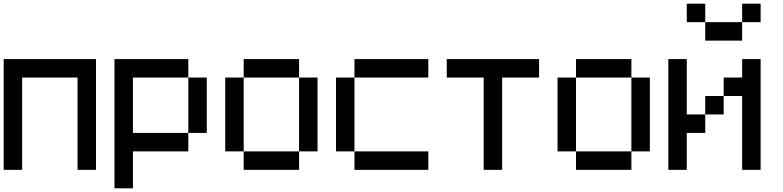

<svg xmlns="http://www.w3.org/2000/svg" viewBox="-20 -920 4240 1040"><path d="M0 0V-600H500V0H400V-500H100V0Z M600 100V-600H1000V-500H700V-200H1000V-100H700V100ZM1000 -200V-500H1100V-200Z M1200 -100V-500H1300V-100ZM1600 -100V0H1300V-100ZM1600 -500H1700V-100H1600ZM1600 -600V-500H1300V-600Z M1800 -100V-500H1900V-100ZM1900 -100H2300V0H1900ZM1900 -500V-600H2300V-500Z M2400 -500V-600H2900V-500H2700V0H2600V-500Z M3000 -100V-500H3100V-100ZM3400 -100V0H3100V-100ZM3400 -500H3500V-100H3400ZM3400 -600V-500H3100V-600Z M3600 0V-600H3700V-300H3800V-200H3700V0ZM3800 -300V-400H3900V-300ZM3800 -700V-800H4000V-700ZM3800 -900V-800H3700V-900ZM4000 0V-400H3900V-500H4000V-600H4100V0ZM4000 -800V-900H4100V-800Z"/></svg>

Font: Galmuri9 Regular
Style: Regular
Weight: 400
Designer: Lee Minseo (quiple)
Version: Version 2.399;hotconv 1.1.1;makeotfexe 2.6.0 DEVELOPMENT